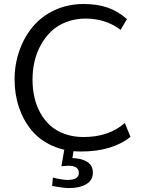

<svg xmlns="http://www.w3.org/2000/svg" viewBox="-20 -744 723 957"><path d="M612.8 -648.9 581.1 -595.2Q506.8 -651.4 406.7 -651.4Q354.5 -651.4 310.3 -634.3Q266.1 -617.2 235.6 -588.1Q205.1 -559.1 183.6 -520Q162.1 -481 152.1 -437.5Q142.1 -394 142.1 -347.7Q142.1 -300.8 151.6 -258.8Q161.1 -216.8 181.4 -180.4Q201.7 -144 231.2 -117.7Q260.7 -91.3 303 -76.2Q345.2 -61 396 -61Q522.9 -61 602.1 -130.9L630.4 -62Q539.6 11.2 383.3 11.2Q305.2 11.2 241.7 -17.1Q178.2 -45.4 137.5 -94.5Q96.7 -143.6 74.7 -208.5Q52.7 -273.4 52.7 -348.1Q52.7 -423.8 76.7 -491.7Q100.6 -559.6 143.8 -611.3Q187 -663.1 252.7 -693.6Q318.4 -724.1 397.5 -724.1Q464.4 -724.1 516.6 -706.1Q568.8 -688 612.8 -648.9ZM239.7 182.6 243.7 141.1Q289.6 152.8 317.4 152.8Q373 152.8 373 117.7Q373 82 319.8 82Q318.8 82 316.2 82.3Q313.5 82.5 309.3 83Q305.2 83.5 301.8 83.5L286.1 84.5L302.2 -8.3H349.6L340.8 43.9Q385.7 44.9 414.3 62.5Q442.9 80.1 442.9 116.7Q442.9 154.3 410.2 173.8Q377.4 193.4 325.2 193.4Q294.4 193.4 239.7 182.6Z"/></svg>

Font: RGR Online_21
Style: Regular
Weight: 400
Italic angle: -12°
Designer: vernon adams
Foundry: vernon adams
Version: Version 1.000